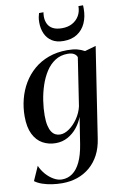

<svg xmlns="http://www.w3.org/2000/svg" viewBox="-107 -818 726 1126"><g transform="rotate(-10 256.5 -255.0)"><path d="M419.5 28Q411.5 82.5 389.8 123.5Q368 164.5 335 192.5Q302 220.5 260.2 234.8Q218.5 249 170 249Q139.5 249 109.2 244.5Q79 240 52.8 231Q26.5 222 8 208L45.5 123.5Q57.5 152 78.2 175.5Q99 199 123.8 213Q148.5 227 172.5 227Q207.5 227 235.2 207Q263 187 282.5 146Q302 105 312 42.5L337 -117Q325 -84 301.5 -54.5Q278 -25 245.5 -7Q213 11 173.5 11Q131 11 96 -8.2Q61 -27.5 40.5 -68.8Q20 -110 20 -175Q20 -227.5 32.8 -277.2Q45.5 -327 71 -370Q96.5 -413 134.2 -445.5Q172 -478 221.8 -496.2Q271.5 -514.5 333 -514.5Q368 -514.5 391.5 -508.5Q415 -502.5 435.5 -491L502 -510ZM387.5 -463Q383.5 -476 369.8 -484.5Q356 -493 331.5 -493Q289.5 -493 257.2 -472.2Q225 -451.5 202.2 -416.2Q179.5 -381 165 -337.5Q150.5 -294 143.5 -247.8Q136.5 -201.5 136.5 -159.5Q136.5 -124 142 -100Q147.5 -76 157.2 -61.5Q167 -47 179.8 -40.8Q192.5 -34.5 207.5 -34.5Q234 -34.5 262 -54.2Q290 -74 312.5 -106.8Q335 -139.5 344 -178ZM322.5 -571Q280.5 -571 253.5 -588.5Q226.5 -606 213.2 -635.8Q200 -665.5 200 -702Q200 -723 202.8 -735.2Q205.5 -747.5 208.5 -757.5H235Q234.5 -754.5 233.5 -749Q232.5 -743.5 232.5 -732Q232.5 -708.5 241.8 -688.8Q251 -669 271.8 -657.8Q292.5 -646.5 327 -646.5Q362 -646.5 388 -660.8Q414 -675 428.5 -700Q443 -725 443 -757.5H470.5Q470.5 -753 470.8 -749Q471 -745 471 -737Q471 -689 454 -651.5Q437 -614 404 -592.5Q371 -571 322.5 -571Z"/></g></svg>

Font: Merriweather 144pt Medium
Style: Italic
Weight: 500
Italic angle: -7.8°
Version: Version 2.101